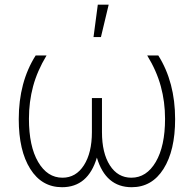

<svg xmlns="http://www.w3.org/2000/svg" viewBox="-20 -780 818 810"><path d="M130.4 -545.9H176.3Q137.2 -481 119.6 -415.8Q102.1 -350.6 102.1 -278.8Q102.1 -163.1 140.9 -96.7Q179.7 -30.3 243.7 -30.3Q300.3 -30.3 334 -82.8Q367.7 -135.3 367.7 -222.7V-366.2H410.2V-222.7Q410.2 -134.3 443.6 -82.3Q477.1 -30.3 534.2 -30.3Q598.1 -30.3 637.2 -96.9Q676.3 -163.6 676.3 -278.8Q676.3 -350.6 658.4 -416Q640.6 -481.4 601.1 -545.9H647.9Q718.8 -433.1 718.8 -277.3Q718.8 -145 669.9 -67.6Q621.1 9.8 535.6 9.8Q425.8 9.8 388.7 -115.2Q351.6 9.8 241.7 9.8Q156.2 9.8 107.7 -67.4Q59.1 -144.5 59.1 -277.3Q59.1 -433.6 130.4 -545.9ZM374.5 -623.5 392.6 -760.3H438.5L405.8 -623.5Z"/></svg>

Font: Inter Extra Light
Style: Regular
Weight: 200
Designer: Rasmus Andersson
Foundry: rsms
Version: Version 4.000;git-3c8e0fc